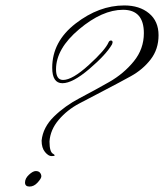

<svg xmlns="http://www.w3.org/2000/svg" viewBox="-20 -680 603 706"><path d="M176 -114Q181 -111 181 -108.5Q181 -106 169.5 -106Q158 -106 145.5 -121Q133 -136 133 -163Q138 -212 178.5 -251.5Q219 -291 273.5 -319.5Q328 -348 381.5 -378.5Q435 -409 472 -454.5Q509 -500 509 -558Q509 -644 432.5 -644Q356 -644 271 -572.5Q186 -501 186 -425Q186 -386 212 -386Q246 -386 306.5 -441Q367 -496 379 -524Q382 -531 388 -531Q394 -531 394 -524Q394 -523 392 -517Q370 -479 308.5 -426.5Q247 -374 209.5 -374Q172 -374 172 -431Q172 -527 258 -593.5Q344 -660 437 -660Q493 -660 528 -631Q563 -602 563 -550.5Q563 -499 534 -461.5Q505 -424 461.5 -400Q418 -376 367 -349.5Q316 -323 271.5 -299.5Q227 -276 196 -239.5Q165 -203 162 -160Q162 -120 176 -114ZM132 -31.5Q132 -24 118.5 -9Q105 6 88.5 6Q72 6 72 -9Q72 -24 86.5 -37.5Q101 -51 111.5 -51Q122 -51 127 -45Q132 -39 132 -31.5Z"/></svg>

Font: Herr Von Muellerhoff
Style: Regular
Weight: 400
Version: Version 1.000